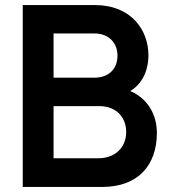

<svg xmlns="http://www.w3.org/2000/svg" viewBox="-20 -740 671 760"><path d="M495.5 -379.5C540.5 -406.5 567.5 -456.5 567.5 -522C567.5 -619 501 -720 355.5 -720H70V0H384.5C526.5 0 601 -86 601 -214C601 -286.5 564.5 -350.5 495.5 -379.5ZM354 -607.5C411 -607.5 445 -570 445 -520C445 -462.5 405.5 -432.5 354 -432.5H192V-607.5ZM192 -113.5V-320H373C440.5 -320 479.5 -275.5 479.5 -217.5C479.5 -153.5 432.5 -113.5 369.5 -113.5Z"/></svg>

Font: Hauora
Style: Bold
Weight: 700
Designer: Wayne Shih
Foundry: WCYS
Version: Version 1.001;hotconv 1.0.109;makeotfexe 2.5.65596